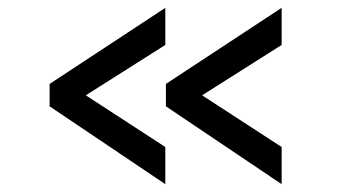

<svg xmlns="http://www.w3.org/2000/svg" viewBox="-20 -506 873 495"><path d="M706.1 -390.1V-485.8L407.7 -289.6V-231.9L706.1 -31.2V-127L501 -260.3ZM406.2 -390.1V-485.8L107.9 -289.6V-231.9L406.2 -31.2V-127L201.2 -260.3Z"/></svg>

Font: Inder
Style: Regular
Weight: 400
Designer: Irina Smirnova
Foundry: Irina Smirnova
Version: Version 1.001